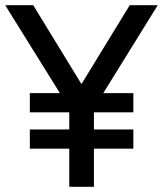

<svg xmlns="http://www.w3.org/2000/svg" viewBox="-31 -720 628 740"><path d="M236 0V-303L-11 -700H97L305 -360H261L469 -700H577L331 -303V0ZM84 -147V-221H483V-147ZM84 -287V-361H483V-287Z"/></svg>

Font: Cabin VF Beta
Style: Regular
Weight: 400
Designer: Pablo Impallari
Foundry: Pablo Impallari. http://www.impallari.com Igino Marini. http://www.ikern.com
Version: Version 2.200